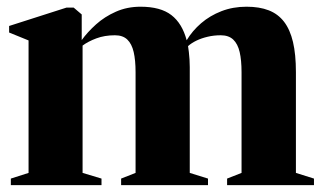

<svg xmlns="http://www.w3.org/2000/svg" viewBox="-20 -538 937 558"><path d="M11.5 0V-19L63 -35.5V-420.5L6.5 -443.5V-462.5L173.5 -516H194L217.5 -496V-421.5Q234 -444.5 259 -467Q284 -489.5 316.8 -504Q349.5 -518.5 388.5 -518.5Q446.5 -518.5 478 -494.2Q509.5 -470 522.5 -421Q539 -448.5 564.5 -470.5Q590 -492.5 623.5 -505.5Q657 -518.5 696.5 -518.5Q734 -518.5 761 -508Q788 -497.5 805.5 -474.8Q823 -452 831.5 -416Q840 -380 840 -328.5V-35.5L892.5 -19V0H640V-19L682 -35.5V-328.5Q682 -363 676.5 -386.8Q671 -410.5 657.8 -423Q644.5 -435.5 621.5 -435.5Q601.5 -435.5 583.5 -431.2Q565.5 -427 551 -420Q536.5 -413 526.5 -404Q527.5 -398 528.8 -387.2Q530 -376.5 530.8 -365Q531.5 -353.5 531.5 -343V-35.5L584.5 -19V0H332V-19L374 -35.5V-328.5Q374 -363 368.5 -386.8Q363 -410.5 350 -423Q337 -435.5 314 -435.5Q284 -435.5 260 -426.5Q236 -417.5 220 -405.5V-35.5L275 -19V0Z"/></svg>

Font: Merriweather 144pt ExtraBold
Style: Regular
Weight: 800
Version: Version 2.100